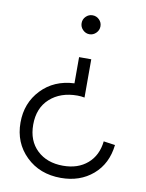

<svg xmlns="http://www.w3.org/2000/svg" viewBox="-87 -590 687 902"><g transform="rotate(10 256.5 -139.0)"><path d="M34.7 26.4Q34.7 -66.9 95.2 -130.6Q155.8 -194.3 252.4 -198.7V-323.7H310.5V-141.1Q293.9 -144.5 276.4 -144.5Q195.8 -144.5 145.5 -99.1Q95.2 -53.7 95.2 25.9Q95.2 102.5 142.3 147.2Q189.5 191.9 266.1 191.9Q337.4 191.9 382.6 152.8Q427.7 113.8 435.1 45.9L490.2 53.7Q480 144.5 418.5 197.3Q356.9 250 266.1 250Q165 250 99.9 186.5Q34.7 123 34.7 26.4ZM312.7 -451.4Q299.3 -438 281.2 -438Q263.2 -438 249.8 -451.4Q236.3 -464.8 236.3 -483.4Q236.3 -502 249.5 -515.1Q262.7 -528.3 281.2 -528.3Q299.8 -528.3 313 -515.1Q326.2 -502 326.2 -483.4Q326.2 -464.8 312.7 -451.4Z"/></g></svg>

Font: Spartan MB
Style: Regular
Weight: 400
Designer: Matt Bailey, Mirko Velimirovic
Foundry: Matt Bailey
Version: Version 1.005